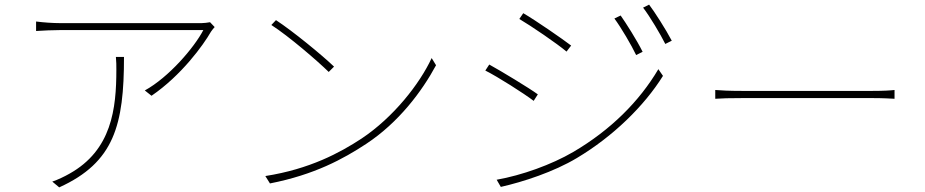

<svg xmlns="http://www.w3.org/2000/svg" viewBox="-20 -792 4000 830"><path d="M908 -675 888 -696C878 -694 861 -692 851 -692C783 -692 274 -692 241 -692C208 -692 167 -695 136 -699V-658C167 -660 208 -662 241 -662C273 -662 780 -662 859 -662C820 -587 710 -458 606 -401L635 -378C764 -466 859 -597 892 -655C897 -663 903 -669 908 -675ZM516 -546H481C483 -526 483 -508 483 -491C483 -322 463 -143 280 -41C261 -30 228 -14 206 -7L236 18C474 -90 516 -252 516 -546Z M1173 -705 1153 -684C1229 -635 1352 -529 1401 -481L1424 -504C1372 -554 1245 -658 1173 -705ZM1127 -31 1147 1C1340 -37 1464 -105 1563 -170C1704 -263 1804 -397 1865 -510L1846 -541C1794 -429 1681 -285 1543 -193C1450 -132 1319 -61 1127 -31Z M2663 -725 2636 -712C2665 -673 2710 -596 2730 -554L2758 -568C2734 -617 2685 -694 2663 -725ZM2786 -772 2760 -759C2790 -720 2835 -644 2856 -602L2884 -616C2859 -664 2809 -742 2786 -772ZM2242 -735 2225 -710C2276 -680 2389 -603 2429 -569L2449 -595C2414 -622 2294 -705 2242 -735ZM2127 -15 2145 16C2242 -6 2374 -49 2474 -109C2630 -202 2765 -334 2846 -464L2826 -493C2744 -354 2620 -230 2458 -135C2364 -80 2235 -34 2127 -15ZM2095 -513 2078 -487C2132 -460 2245 -388 2287 -356L2305 -384C2270 -410 2146 -485 2095 -513Z M3072 -403V-365C3097 -367 3136 -368 3190 -368C3221 -368 3690 -368 3750 -368C3797 -368 3830 -366 3847 -365V-403C3829 -401 3802 -399 3749 -399C3690 -399 3219 -399 3190 -399C3129 -399 3096 -401 3072 -403Z"/></svg>

Font: Noto Sans CJK HK Thin
Style: Regular
Weight: 100
Designer: Ryoko NISHIZUKA 西塚涼子 (kana, bopomofo & ideographs); Paul D. Hunt (Latin, Greek & Cyrillic); Sandoll Communications 산돌커뮤니
Foundry: Adobe
Version: Version 2.004;hotconv 1.0.118;makeotfexe 2.5.65603